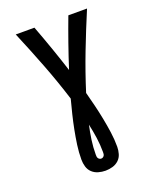

<svg xmlns="http://www.w3.org/2000/svg" viewBox="-170 -835 940 1149"><g transform="rotate(-20 300.0 -260.0)"><path d="M300 215Q277 215 254.5 208.5Q232 202 215.5 186.5Q199 171 192.5 148.5Q186 126 186 104Q186 57 192.5 11Q199 -35 208 -81Q217 -127 228 -172Q239 -217 251 -262Q213 -383 167.5 -501Q122 -619 73 -735H192Q221 -658 248 -581Q275 -504 300 -426Q325 -504 352 -581Q379 -658 408 -735H527Q478 -619 432.5 -501Q387 -383 349 -262Q361 -217 372 -172Q383 -127 392 -81Q401 -35 407.5 11Q414 57 414 104Q414 126 407.5 148.5Q401 171 384.5 186.5Q368 202 345.5 208.5Q323 215 300 215ZM300 138Q306 138 311 135Q316 132 319 127Q322 122 322.5 116Q323 110 323 104Q323 58 316.5 12.5Q310 -33 300 -78Q290 -33 283.5 12.5Q277 58 277 104Q277 110 277.5 116Q278 122 281 127Q284 132 289 135Q294 138 300 138Z"/></g></svg>

Font: Zed Sans Extended
Style: Bold
Weight: 700
Width: 7
Designer: Belleve Invis
Foundry: Belleve Invis
Version: Version 1.0.0; ttfautohint (v1.8.4)